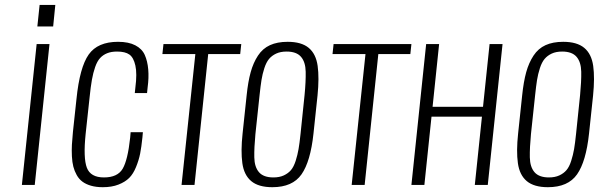

<svg xmlns="http://www.w3.org/2000/svg" viewBox="-20 -759 2482 788"><path d="M133.3 -650.4 142.6 -738.8H207L198.2 -650.4ZM69.8 0 130.4 -578.1H183.1L122.6 0Z M401.9 9.3Q374.5 9.3 353.5 3.2Q332.5 -2.9 318.4 -13.4Q304.2 -23.9 294.9 -40.5Q285.6 -57.1 281 -75Q276.4 -92.8 275.1 -117.4Q273.9 -142.1 275.1 -164.8Q276.4 -187.5 279.3 -217.3L293.9 -353Q307.1 -482.9 344 -535.2Q380.9 -587.4 464.4 -587.4Q507.8 -587.4 535.4 -573Q563 -558.6 574.2 -533.4Q585.4 -508.3 588.4 -474.1Q591.3 -439.9 585.9 -400.4L583.5 -377H533.2L535.6 -399.9Q543 -457 535.6 -490Q528.3 -522.9 511 -535.2Q493.7 -547.4 460.4 -547.4Q436.5 -547.4 419.7 -540.5Q402.8 -533.7 390.9 -520.8Q378.9 -507.8 370.6 -484.1Q362.3 -460.4 357.2 -431.6Q352.1 -402.8 347.7 -359.4L331.5 -209.5Q321.3 -110.8 336.4 -70.8Q351.6 -30.8 406.7 -30.8Q462.4 -30.8 483.4 -66.4Q504.4 -102.1 514.2 -193.8L516.1 -216.3H566.4L564.5 -194.8Q560.5 -155.8 555.2 -128.7Q549.8 -101.6 538.3 -73.5Q526.9 -45.4 510.3 -28.8Q493.7 -12.2 466.3 -1.5Q439 9.3 401.9 9.3Z M725.1 0 781.7 -537.1H646.5L650.9 -578.1H970.2L965.8 -537.1H834.5L778.3 0Z M1097.7 9.3Q1041 9.3 1011.2 -15.6Q981.4 -40.5 974.6 -89.4Q967.8 -138.2 975.6 -210.9L992.2 -367.2Q998 -423.8 1008.8 -462.6Q1019.5 -501.5 1038.8 -530.8Q1058.1 -560.1 1088.1 -573.7Q1118.2 -587.4 1160.6 -587.4Q1217.3 -587.4 1247.1 -562.5Q1276.9 -537.6 1283.7 -488.5Q1290.5 -439.5 1283.2 -367.2L1266.6 -210.9Q1254.4 -96.2 1217.5 -43.5Q1180.7 9.3 1097.7 9.3ZM1102.1 -30.8Q1127 -30.8 1144.8 -39.1Q1162.6 -47.4 1174.1 -60.8Q1185.5 -74.2 1193.4 -98.6Q1201.2 -123 1205.3 -147.2Q1209.5 -171.4 1213.4 -209L1230 -369.1Q1235.4 -424.8 1234.6 -464.6Q1233.9 -504.4 1215.3 -525.9Q1196.8 -547.4 1156.2 -547.4Q1131.3 -547.4 1113.5 -539.1Q1095.7 -530.8 1084.2 -517.1Q1072.8 -503.4 1064.9 -479.2Q1057.1 -455.1 1053.2 -430.7Q1049.3 -406.2 1045.4 -369.1L1028.3 -209Q1022.9 -152.8 1023.7 -113.3Q1024.4 -73.7 1043 -52.2Q1061.5 -30.8 1102.1 -30.8Z M1423.3 0 1480 -537.1H1344.7L1349.1 -578.1H1668.5L1664.1 -537.1H1532.7L1476.6 0Z M1668.5 0 1729 -578.1H1782.2L1755.4 -320.8H1962.4L1989.3 -578.1H2042.5L1981.9 0H1928.7L1958 -280.3H1751L1721.7 0Z M2228.5 9.3Q2171.9 9.3 2142.1 -15.6Q2112.3 -40.5 2105.5 -89.4Q2098.6 -138.2 2106.4 -210.9L2123 -367.2Q2128.9 -423.8 2139.6 -462.6Q2150.4 -501.5 2169.7 -530.8Q2189 -560.1 2219 -573.7Q2249 -587.4 2291.5 -587.4Q2348.1 -587.4 2377.9 -562.5Q2407.7 -537.6 2414.6 -488.5Q2421.4 -439.5 2414.1 -367.2L2397.5 -210.9Q2385.3 -96.2 2348.4 -43.5Q2311.5 9.3 2228.5 9.3ZM2232.9 -30.8Q2257.8 -30.8 2275.6 -39.1Q2293.5 -47.4 2304.9 -60.8Q2316.4 -74.2 2324.2 -98.6Q2332 -123 2336.2 -147.2Q2340.3 -171.4 2344.2 -209L2360.8 -369.1Q2366.2 -424.8 2365.5 -464.6Q2364.7 -504.4 2346.2 -525.9Q2327.6 -547.4 2287.1 -547.4Q2262.2 -547.4 2244.4 -539.1Q2226.6 -530.8 2215.1 -517.1Q2203.6 -503.4 2195.8 -479.2Q2188 -455.1 2184.1 -430.7Q2180.2 -406.2 2176.3 -369.1L2159.2 -209Q2153.8 -152.8 2154.5 -113.3Q2155.3 -73.7 2173.8 -52.2Q2192.4 -30.8 2232.9 -30.8Z"/></svg>

Font: Oswald
Style: Extra-Light
Weight: 200
Designer: Vernon Adams
Foundry: Vernon Adams
Version: 3.0; ttfautohint (v0.94.23-7a4d-dirty) -l 8 -r 50 -G 200 -x 